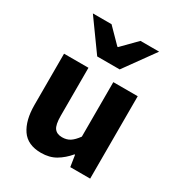

<svg xmlns="http://www.w3.org/2000/svg" viewBox="-181 -871 929 1001"><g transform="rotate(30 284.0 -370.5)"><path d="M214 12Q133.3 12 96.7 -41.5Q60.2 -95 60.2 -188V-496H207.1V-207Q207.1 -153.2 222 -133.3Q236.9 -113.3 268.5 -113.3Q296 -113.3 315.8 -126Q335.5 -138.6 356.8 -167.9V-496H503.7V0H384L373.3 -68.6H369.7Q338.8 -31.8 301.7 -9.9Q264.5 12 214 12ZM217 -570 85.3 -753H197.7L282.7 -666.6H286.7L371.8 -753H484.2L352.4 -570Z"/></g></svg>

Font: SourceSans3VF
Style: Regular
Weight: 200
Designer: Paul D. Hunt
Foundry: Adobe
Version: Version 3.052;hotconv 1.1.0;makeotfexe 2.6.0